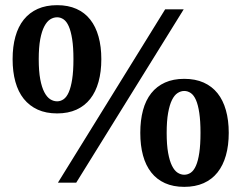

<svg xmlns="http://www.w3.org/2000/svg" viewBox="-20 -707 934 743"><path d="M264.2 -478Q264.2 -523.9 259.3 -555.2Q254.4 -586.4 246.1 -605.2Q237.8 -624 226.1 -632.1Q214.4 -640.1 201.2 -640.1Q187 -640.1 174.3 -632.1Q161.6 -624 151.6 -605.2Q141.6 -586.4 135.7 -555.2Q129.9 -523.9 129.9 -478Q129.9 -431.6 135.7 -400.4Q141.6 -369.1 151.6 -350.1Q161.6 -331.1 174.3 -323Q187 -314.9 201.2 -314.9Q214.4 -314.9 226.1 -323Q237.8 -331.1 246.1 -350.1Q254.4 -369.1 259.3 -400.4Q264.2 -431.6 264.2 -478ZM755.9 -192.9Q755.9 -238.8 751.2 -270Q746.6 -301.3 738.3 -320.1Q730 -338.9 718.3 -346.9Q706.5 -355 692.9 -355Q679.7 -355 667.2 -346.9Q654.8 -338.9 645.5 -320.1Q636.2 -301.3 630.6 -270Q625 -238.8 625 -192.9Q625 -146.5 630.6 -115.5Q636.2 -84.5 645.5 -65.7Q654.8 -46.9 667.2 -38.8Q679.7 -30.8 692.9 -30.8Q706.5 -30.8 718.3 -38.8Q730 -46.9 738.3 -65.7Q746.6 -84.5 751.2 -115.5Q755.9 -146.5 755.9 -192.9ZM372.1 -478Q372.1 -429.2 361.3 -390.4Q350.6 -351.6 329.3 -324.5Q308.1 -297.4 275.9 -282.7Q243.7 -268.1 201.2 -268.1Q158.2 -268.1 126 -282.7Q93.8 -297.4 72 -324.5Q50.3 -351.6 39.6 -390.4Q28.8 -429.2 28.8 -478Q28.8 -526.9 39.6 -565.4Q50.3 -604 72 -631.1Q93.8 -658.2 126 -672.6Q158.2 -687 201.2 -687Q243.7 -687 275.9 -672.6Q308.1 -658.2 329.3 -631.1Q350.6 -604 361.3 -565.4Q372.1 -526.9 372.1 -478ZM274.9 0H204.1L619.1 -670.9H690.9ZM865.2 -192.9Q865.2 -144 854.2 -105.5Q843.3 -66.9 821.8 -39.8Q800.3 -12.7 768.1 1.7Q735.8 16.1 692.9 16.1Q650.4 16.1 618.4 1.7Q586.4 -12.7 565.2 -39.8Q543.9 -66.9 533.4 -105.5Q522.9 -144 522.9 -192.9Q522.9 -241.7 533.4 -280.5Q543.9 -319.3 565.2 -346.2Q586.4 -373 618.4 -387.5Q650.4 -401.9 692.9 -401.9Q735.8 -401.9 768.1 -387.5Q800.3 -373 821.8 -346.2Q843.3 -319.3 854.2 -280.5Q865.2 -241.7 865.2 -192.9Z"/></svg>

Font: Charis SIL Am
Style: Bold
Weight: 700
Foundry: SIL International
Version: Version 5.000